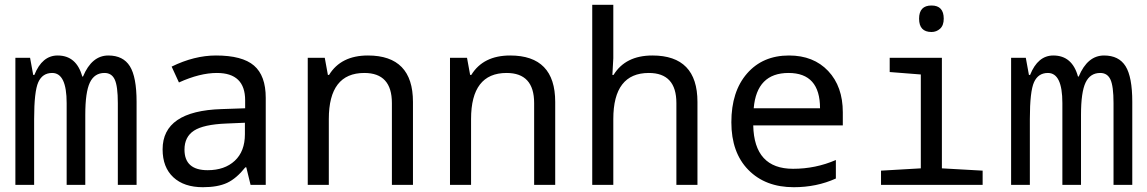

<svg xmlns="http://www.w3.org/2000/svg" viewBox="-20 -780 4841 810"><path d="M477.1 0V-345.2Q477.1 -416.5 464.1 -444.3Q451.2 -472.2 420.9 -472.2Q378.4 -472.2 359.1 -431.6Q339.8 -391.1 339.8 -295.9V0H261.2V-345.2Q261.2 -472.2 200.2 -472.2Q159.2 -472.2 141.6 -433.3Q124 -394.5 124 -277.8V0H44.9V-536.1H106.9L120.1 -463.9H125Q157.7 -545.9 223.1 -545.9Q302.7 -545.9 327.1 -457H330.1Q367.2 -545.9 437 -545.9Q499.5 -545.9 527.8 -500.7Q556.2 -455.6 556.2 -350.1V0Z M1037.1 0 1019 -74.2H1015.1Q977.5 -26.9 938 -8.5Q898.4 9.8 835.9 9.8Q756.3 9.8 711.2 -32.2Q666 -74.2 666 -149.9Q666 -312 915 -319.8L1014.2 -323.2V-356.9Q1014.2 -472.2 895 -472.2Q823.2 -472.2 734.9 -432.1L704.1 -499Q799.8 -545.9 891.1 -545.9Q1002 -545.9 1051.5 -503.4Q1101.1 -460.9 1101.1 -367.2V0ZM1013.2 -262.2 934.1 -258.8Q838.4 -254.9 798.3 -228.8Q758.3 -202.6 758.3 -148.9Q758.3 -62 856 -62Q927.7 -62 970.5 -101.8Q1013.2 -141.6 1013.2 -213.9Z M1633.3 0V-345.2Q1633.3 -472.2 1517.1 -472.2Q1367.2 -472.2 1367.2 -277.8V0H1278.3V-536.1H1350.1L1363.3 -463.9H1368.2Q1418.5 -545.9 1532.2 -545.9Q1722.2 -545.9 1722.2 -350.1V0Z M2233.4 0V-345.2Q2233.4 -472.2 2117.2 -472.2Q1967.3 -472.2 1967.3 -277.8V0H1878.4V-536.1H1950.2L1963.4 -463.9H1968.3Q2018.6 -545.9 2132.3 -545.9Q2322.3 -545.9 2322.3 -350.1V0Z M2833.5 0V-345.2Q2833.5 -472.2 2717.3 -472.2Q2567.4 -472.2 2567.4 -277.8V0H2478.5V-759.8H2567.4V-534.2L2563.5 -463.9H2568.4Q2618.7 -545.9 2732.4 -545.9Q2922.4 -545.9 2922.4 -350.1V0Z M3535.6 -251H3157.7Q3161.6 -67.9 3325.7 -67.9Q3420.9 -67.9 3506.3 -105V-26.9Q3425.3 9.8 3328.6 9.8Q3209 9.8 3137.2 -63.2Q3065.4 -136.2 3065.4 -264.2Q3065.4 -394 3131.6 -470Q3197.8 -545.9 3308.6 -545.9Q3412.1 -545.9 3473.9 -480.5Q3535.6 -415 3535.6 -306.2ZM3159.7 -323.2H3439.5Q3439.5 -472.2 3306.6 -472.2Q3172.4 -472.2 3159.7 -323.2Z M3909.7 -756.8Q3961.4 -756.8 3961.4 -701.2Q3961.4 -672.9 3946 -658.9Q3930.7 -645 3909.7 -645Q3857.4 -645 3857.4 -701.2Q3857.4 -756.8 3909.7 -756.8ZM3864.7 -465.8 3733.4 -476.1V-536.1H3953.6V-69.8L4125.5 -60.1V0H3696.8V-60.1L3864.7 -69.8Z M4677.7 0V-345.2Q4677.7 -416.5 4664.8 -444.3Q4651.9 -472.2 4621.6 -472.2Q4579.1 -472.2 4559.8 -431.6Q4540.5 -391.1 4540.5 -295.9V0H4461.9V-345.2Q4461.9 -472.2 4400.9 -472.2Q4359.9 -472.2 4342.3 -433.3Q4324.7 -394.5 4324.7 -277.8V0H4245.6V-536.1H4307.6L4320.8 -463.9H4325.7Q4358.4 -545.9 4423.8 -545.9Q4503.4 -545.9 4527.8 -457H4530.8Q4567.9 -545.9 4637.7 -545.9Q4700.2 -545.9 4728.5 -500.7Q4756.8 -455.6 4756.8 -350.1V0Z"/></svg>

Font: Droid Sans Mono
Style: Regular
Weight: 400
Monospace: yes
Foundry: Ascender Corporation
Version: Version 1.00 build 112